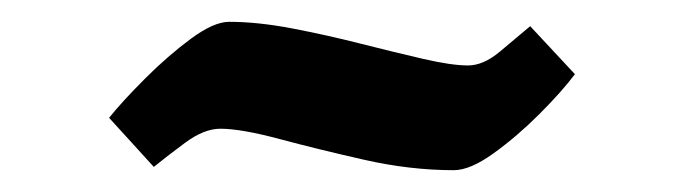

<svg xmlns="http://www.w3.org/2000/svg" viewBox="-20 -418 628 176"><path d="M190 -398Q216 -398 247.5 -392Q279 -386 310.5 -378Q342 -370 368 -364Q394 -358 409 -358Q423 -358 438 -370.5Q453 -383 466 -394L507 -350Q495 -334 474.5 -313.5Q454 -293 432.5 -277.5Q411 -262 396 -262Q356 -262 314 -271.5Q272 -281 236.5 -290.5Q201 -300 182 -300Q167 -300 149.5 -287Q132 -274 121 -265L80 -310Q92 -325 113 -346Q134 -367 155 -382.5Q176 -398 190 -398Z"/></svg>

Font: Grenze Gotisch
Style: Bold
Weight: 700
Designer: Renata Polastri
Foundry: Omnibus-Type
Version: Version 1.001